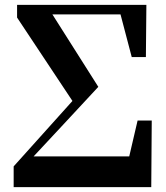

<svg xmlns="http://www.w3.org/2000/svg" viewBox="-20 -767 679 787"><path d="M36 0V-85L292 -370L287 -338L50 -695V-747H580L578 -533H520L469 -727L493 -708H348H186V-688L177 -736L383 -411L239 -256L61 -65L107 -147V-126H567L496 -67L544 -273H602L600 0Z"/></svg>

Font: Noto Serif JP Black
Style: Regular
Weight: 900
Designer: Ryoko NISHIZUKA 西塚涼子 (kana & ideographs); Frank Grießhammer (Latin, Greek & Cyrillic); Wenlong ZHANG 张文龙 (bopomofo); San
Foundry: Adobe
Version: Version 2.003-H1;hotconv 1.1.1;makeotfexe 2.6.0